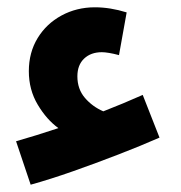

<svg xmlns="http://www.w3.org/2000/svg" viewBox="-20 -451 495 526"><path d="M64 55 24 -64Q80 -80 140 -100Q108 -123 83.5 -164Q59 -205 59 -256Q59 -307 83 -346.5Q107 -386 148.5 -408.5Q190 -431 240 -431Q282 -431 327 -417L306 -300Q291 -304 279 -306Q267 -308 259 -308Q229 -308 210.5 -290.5Q192 -273 192 -242Q192 -207 212.5 -183Q233 -159 263 -146Q317 -167 371 -191L417 -74Q367 -52 305 -28Q243 -4 180.5 18Q118 40 64 55Z"/></svg>

Font: Noto Sans Arabic Cond
Style: Bold
Weight: 700
Width: 3
Designer: Monotype Design Team, Nadine Chahine, Nizar Qandah and Khaled Hosny
Foundry: Monotype Imaging Inc.
Version: Version 2.012; ttfautohint (v1.8.4.7-5d5b)